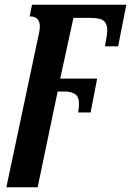

<svg xmlns="http://www.w3.org/2000/svg" viewBox="-20 -556 557 816"><path d="M147 -421Q152 -448 146.5 -462Q141 -476 131.5 -481Q122 -486 114 -486H106L116 -536H517L482 -359H426L434 -405Q439 -440 430 -456Q421 -472 403.5 -476Q386 -480 363 -480H292L236 -222H393L365 -78H312L315 -99Q319 -140 302.5 -153.5Q286 -167 257 -167H225L140 240H7Z"/></svg>

Font: Noto Serif ExtraCondensed
Style: Bold Italic
Weight: 700
Width: 2
Italic angle: -12°
Designer: Monotype Design Team
Foundry: Monotype Imaging Inc.
Version: Version 2.013; ttfautohint (v1.8.4.7-5d5b)